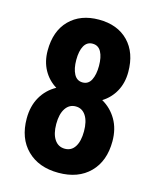

<svg xmlns="http://www.w3.org/2000/svg" viewBox="-110 -799 727 885"><g transform="rotate(15 253.0 -356.0)"><path d="M307.1 -514.6Q307.1 -556.2 293.7 -581.1Q280.3 -606 252.4 -606Q226.1 -606 212.4 -581.8Q198.7 -557.6 198.7 -514.6Q198.7 -472.7 212.4 -447Q226.1 -421.4 253.4 -421.4Q280.8 -421.4 293.9 -447Q307.1 -472.7 307.1 -514.6ZM253.4 -105Q284.7 -105 301.5 -131.6Q318.4 -158.2 318.4 -205.6Q318.4 -252.9 300.8 -279.8Q283.2 -306.6 252.4 -306.6Q221.7 -306.6 203.9 -279.8Q186 -252.9 186 -205.6Q186 -158.2 203.9 -131.6Q221.7 -105 253.4 -105ZM444.8 -522Q444.8 -470.2 422.9 -430.2Q400.9 -390.1 362.3 -366.2Q406.2 -341.3 431.6 -297.6Q457 -253.9 457 -194.8Q457 -100.1 402.3 -45.2Q347.7 9.8 253.4 9.8Q159.2 9.8 103.5 -45.2Q47.9 -100.1 47.9 -194.8Q47.9 -253.9 73.2 -297.9Q98.6 -341.8 143.1 -366.2Q104 -390.1 82 -430.2Q60.1 -470.2 60.1 -522Q60.1 -615.2 112.3 -668Q164.6 -720.7 252.4 -720.7Q341.3 -720.7 393.1 -667.5Q444.8 -614.3 444.8 -522Z"/></g></svg>

Font: MAUL Condensed Bold
Style: Condensed Bold
Weight: 700
Designer: MAUL
Version: Version 1.0; 2020; ttfautohint (v1.8.3)